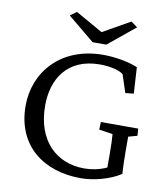

<svg xmlns="http://www.w3.org/2000/svg" viewBox="-98 -997 956 1090"><g transform="rotate(10 380.0 -452.0)"><path d="M441 11C516 11 610 -14 670 -54C668 -91 666 -125 666 -187V-268L717 -282L714 -323H499L497 -279L576 -267C578 -247 580 -204 580 -151V-75C538 -55 490 -47 451 -47C292 -47 171 -156 171 -361C171 -511 248 -644 438 -644C485 -644 544 -635 573 -612L607 -509L655 -514L646 -665C592 -688 511 -701 448 -701C199 -701 62 -531 62 -341C62 -107 230 11 441 11ZM220 -888 374 -761H453L608 -888L571 -915L414 -826L257 -915Z"/></g></svg>

Font: TPK Tissa Web Quiz
Style: Regular
Weight: 400
Designer: Jacques Le Bailly, Suppakit Chalermlarp | Katatrad Co.,Ltd.
Foundry: Jacques Le Bailly, Cadson Demak Co.,Ltd.
Version: Version 5.000;Glyphs 3.1.2 (3151)